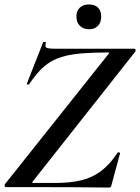

<svg xmlns="http://www.w3.org/2000/svg" viewBox="-20 -845 632 867"><path d="M474 2Q403 1 321.5 0.5Q240 0 158.5 0Q77 0 6 0Q2 0 1 -4.5Q0 -9 2 -13L469 -600Q474 -605 473.5 -606.5Q473 -608 467 -608Q403 -608 356 -604.5Q309 -601 273.5 -592Q238 -583 210.5 -567Q183 -551 159.5 -526Q136 -501 112 -465Q110 -462 105 -463.5Q100 -465 102 -469L175 -655Q177 -657 183 -655.5Q189 -654 187 -651Q182 -634 190 -629.5Q198 -625 232 -625Q291 -625 374.5 -625Q458 -625 586 -625Q591 -625 592 -620Q593 -615 591 -612L129 -27Q125 -22 125.5 -20.5Q126 -19 131 -19Q164 -19 190.5 -19Q217 -19 233 -19Q300 -19 349.5 -31.5Q399 -44 437.5 -73.5Q476 -103 510 -154Q512 -158 517.5 -157Q523 -156 522 -152L483 -8Q483 -5 480 -1.5Q477 2 474 2ZM382 -713Q356 -713 340.5 -728.5Q325 -744 325 -771Q325 -796 340.5 -810.5Q356 -825 382 -825Q408 -825 422.5 -810.5Q437 -796 437 -771Q437 -744 422.5 -728.5Q408 -713 382 -713Z"/></svg>

Font: Cormorant Garamond Light
Style: Italic
Weight: 300
Italic angle: -10°
Designer: Christian Thalmann (Catharsis Fonts)
Foundry: Catharsis Fonts
Version: Version 4.001